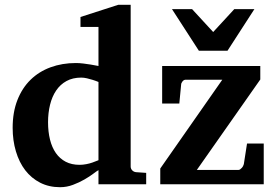

<svg xmlns="http://www.w3.org/2000/svg" viewBox="-20 -760 1140 792"><path d="M386.2 -421.9Q374.5 -426.8 361.8 -430.7Q351.1 -434.1 338.6 -437Q326.2 -439.9 314.9 -439.9Q280.3 -439.9 254.4 -425.8Q228.5 -411.6 211.7 -386.7Q194.8 -361.8 186.5 -328.1Q178.2 -294.4 178.2 -255.9Q178.2 -216.3 186.3 -184.1Q194.3 -151.9 210.4 -128.7Q226.6 -105.5 251 -92.8Q275.4 -80.1 308.1 -80.1Q321.8 -80.1 335.7 -82.8Q349.6 -85.4 360.8 -89.4Q374 -93.8 386.2 -99.1ZM386.2 0V-58.1Q380.4 -55.2 365.2 -43.7Q350.1 -32.2 328.6 -19.8Q307.1 -7.3 281.2 2.4Q255.4 12.2 228 12.2Q182.1 12.2 145.8 -6.3Q109.4 -24.9 84.2 -57.6Q59.1 -90.3 45.7 -135.3Q32.2 -180.2 32.2 -232.9Q32.2 -297.4 51.8 -347.2Q71.3 -397 106 -430.9Q140.6 -464.8 188.5 -482.4Q236.3 -500 293 -500Q307.1 -500 323.5 -498Q339.8 -496.1 354 -493.7Q370.1 -491.2 386.2 -487.8V-648.9H312V-689.9L467.8 -740.2H519V-73.2Q519 -64 525.4 -57.4Q531.7 -50.8 541 -49.8L583 -46.9V0ZM641.1 0V-64.9L897 -431.2H746.1Q738.3 -431.2 732.7 -424.1Q727.1 -417 727.1 -410.2L719.7 -333H648.9V-487.8H1053.7V-432.1L792 -59.1H963.9Q967.3 -59.1 970.7 -61.5Q974.1 -64 977.3 -67.4Q980.5 -70.8 982.7 -75Q984.9 -79.1 985.8 -83L999 -168H1067.9V0ZM918.5 -550.8H800.3L689.5 -722.2H772.5L859.4 -627.9L946.3 -722.2H1029.3Z"/></svg>

Font: Charis SIL
Style: Bold
Weight: 700
Foundry: SIL International
Version: Version 4.112